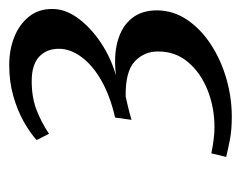

<svg xmlns="http://www.w3.org/2000/svg" viewBox="-74 -874 535 427"><g transform="rotate(-90 193.5 -660.5)"><path d="M147.5 -412.5Q117.5 -412.5 95.8 -416.8Q74 -421 58 -425L66 -458Q80.5 -455 95.8 -453Q111 -451 123.5 -451Q168.5 -451 207 -466.5Q245.5 -482 269 -510Q292.5 -538 292.5 -575.5Q293 -607 270.5 -628.2Q248 -649.5 192 -648.5Q186 -647 176 -644.8Q166 -642.5 156.2 -640Q146.5 -637.5 140.5 -635.5L145.5 -672Q193.5 -683 227.8 -702.5Q262 -722 280.2 -746.8Q298.5 -771.5 298.5 -797Q298.5 -824.5 280.8 -841Q263 -857.5 226.5 -857.5Q191 -857.5 163.2 -847Q135.5 -836.5 109.5 -819L95.5 -846.5Q112 -861.5 137 -875.5Q162 -889.5 193.8 -898.5Q225.5 -907.5 262.5 -907.5Q296 -907.5 324 -896.5Q352 -885.5 369.5 -864.2Q387 -843 387 -812.5Q387.5 -783.5 367 -755.2Q346.5 -727 312.8 -704.2Q279 -681.5 239 -670Q283.5 -675.5 316 -666.2Q348.5 -657 366.2 -635Q384 -613 384 -578.5Q383.5 -542 362.8 -511.5Q342 -481 307.8 -458.8Q273.5 -436.5 231.8 -424.5Q190 -412.5 147.5 -412.5Z"/></g></svg>

Font: Merriweather 60pt
Style: Italic
Weight: 400
Italic angle: -7.8°
Version: Version 2.101